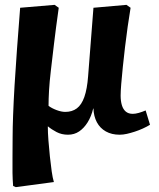

<svg xmlns="http://www.w3.org/2000/svg" viewBox="-20 -541 656 791"><path d="M45 230 34 225Q32 199 31.5 171Q31 143 31.5 106.5Q32 70 32 22Q32 -14 34 -67.5Q36 -121 40 -189.5Q44 -258 50 -338.5Q56 -419 63 -509L205 -521L222 -509Q210 -424 202.5 -360.5Q195 -297 189.5 -250Q184 -203 182 -168Q180 -133 180 -105Q193 -95 213 -87.5Q233 -80 249 -80Q277 -80 296.5 -94.5Q316 -109 327.5 -141.5Q339 -174 343 -227L365 -509L501 -521L518 -509Q512 -473 506 -431Q500 -389 495 -346.5Q490 -304 486 -265Q482 -226 479.5 -195.5Q477 -165 477 -147Q477 -125 482 -108Q487 -91 498 -81.5Q509 -72 527 -72Q538 -72 552 -76Q566 -80 580 -86L598 -27Q585 -19 568.5 -11.5Q552 -4 535 1.5Q518 7 502.5 10.5Q487 14 473 14Q440 14 416 0.5Q392 -13 379 -37.5Q366 -62 365 -94H364Q356 -61 341 -37Q326 -13 306 0.5Q286 14 260 14Q234 14 213 3Q192 -8 178 -20H177Q177 5 179.5 37.5Q182 70 185.5 103.5Q189 137 193 165Q197 193 202 209Z"/></svg>

Font: Literata 18pt
Style: Bold Italic
Weight: 700
Italic angle: -2°
Designer: Latin by Veronika Burian and Jose Scaglione. Greek by Irene Vlachou. Cyrillic by Vera Evstafieva
Foundry: TypeTogether
Version: Version 3.103;gftools[0.9.29]